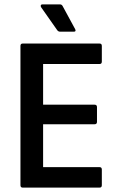

<svg xmlns="http://www.w3.org/2000/svg" viewBox="-20 -853 545 873"><path d="M83 0Q73 0 73 -11V-644Q73 -655 83 -655H433Q443 -655 443 -644V-573Q443 -562 433 -562H176V-377H410Q421 -377 421 -366V-299Q421 -288 410 -288H176V-93H433Q443 -93 443 -82V-11Q443 0 433 0ZM253 -709Q245 -709 240 -716L167 -820Q164 -825 165.5 -829Q167 -833 172 -833H253Q261 -833 265 -825L322 -720Q327 -709 316 -709Z"/></svg>

Font: Sofia Sans Extra Cond
Style: Bold
Weight: 700
Width: 1
Designer: Botio Nikoltchev, Ani Petrova
Foundry: lettersoup
Version: Version 4.100; ttfautohint (v1.8.3)